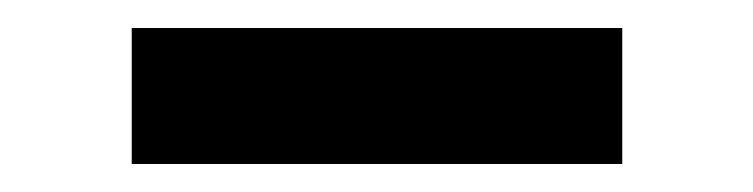

<svg xmlns="http://www.w3.org/2000/svg" viewBox="-20 -329 537 137"><path d="M74 -309V-212H424V-309Z"/></svg>

Font: Oakes Bold
Style: Regular
Weight: 700
Designer: Samuel Oakes
Foundry: Samuel Oakes
Version: Version 1.003;PS 001.003;hotconv 1.0.88;makeotf.lib2.5.64775